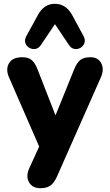

<svg xmlns="http://www.w3.org/2000/svg" viewBox="-20 -801 577 1010"><path d="M420 -610Q430 -591 424 -574.5Q418 -558 403.5 -549.5Q389 -541 372 -543.5Q355 -546 343 -564L269 -674L195 -564Q183 -546 166 -543.5Q149 -541 134 -549.5Q119 -558 113.5 -574.5Q108 -591 118 -610L180 -723Q195 -751 217 -766Q239 -781 269 -781Q326 -781 359 -723ZM193 189Q150 189 132.5 157.5Q115 126 134 84L186 -30L27 -395Q9 -437 27.5 -468.5Q46 -500 98 -500Q127 -500 145 -486.5Q163 -473 178 -435L272 -194L370 -436Q385 -473 404 -486.5Q423 -500 455 -500Q496 -500 512.5 -468.5Q529 -437 511 -395L280 127Q264 163 244 176Q224 189 193 189Z"/></svg>

Font: Chiron GoRound TC EB
Style: Regular
Weight: 700
Designer: Ryoko NISHIZUKA 西塚涼子 (kana, bopomofo & ideographs); Paul D. Hunt (Latin, Greek & Cyrillic); Sandoll Communications 산돌커뮤니
Foundry: Adobe
Version: Version 1.000;hotconv 1.1.1;makeotfexe 2.6.0